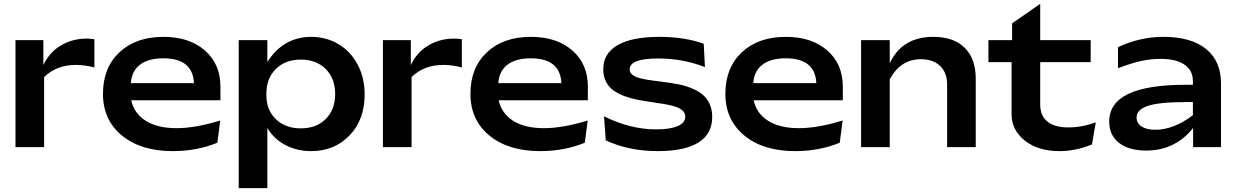

<svg xmlns="http://www.w3.org/2000/svg" viewBox="-20 -770 6461 1005"><path d="M61 0V-560.1H207V-429.2Q239.3 -497.6 299.8 -532.7Q360.4 -567.9 432.1 -567.9Q452.6 -567.9 474.1 -564.9V-417Q422.9 -430.2 377.9 -430.2Q274.9 -430.2 210.9 -366.2V0Z M835.9 -577.1Q970.7 -577.1 1052.2 -506.1Q1133.8 -435.1 1133.8 -316.9V-245.1H667Q682.1 -175.8 743.2 -137.5Q804.2 -99.1 903.8 -99.1Q1002.4 -99.1 1132.8 -139.2L1117.7 -22.9Q1010.7 21 883.8 21Q717.8 21 618.4 -60.5Q519 -142.1 519 -278.8Q519 -415.5 605.2 -496.3Q691.4 -577.1 835.9 -577.1ZM995.1 -335Q989.3 -464.8 835 -464.8Q756.8 -464.8 713.1 -431.6Q669.4 -398.4 665 -335Z M1608.4 21Q1534.7 21 1474.1 -10.7Q1413.6 -42.5 1379.4 -100.1V214.8H1229.5V-560.1H1379.4V-444.8Q1419.4 -509.8 1477.8 -543.5Q1536.1 -577.1 1608.4 -577.1Q1687.5 -577.1 1751.5 -539.1Q1815.4 -501 1852.1 -431.9Q1888.7 -362.8 1888.7 -275.9Q1888.7 -143.1 1809.6 -61Q1730.5 21 1608.4 21ZM1554.7 -98.1Q1636.2 -98.1 1685.3 -147.5Q1734.4 -196.8 1734.4 -277.8Q1734.4 -358.9 1685.3 -408.4Q1636.2 -458 1554.7 -458Q1473.6 -458 1424.1 -409.2Q1374.5 -360.4 1374.5 -280.8V-271Q1374.5 -193.4 1424.3 -145.8Q1474.1 -98.1 1554.7 -98.1Z M1984.4 0V-560.1H2130.4V-429.2Q2162.6 -497.6 2223.1 -532.7Q2283.7 -567.9 2355.5 -567.9Q2376 -567.9 2397.5 -564.9V-417Q2346.2 -430.2 2301.3 -430.2Q2198.2 -430.2 2134.3 -366.2V0Z M2759.3 -577.1Q2894 -577.1 2975.6 -506.1Q3057.1 -435.1 3057.1 -316.9V-245.1H2590.3Q2605.5 -175.8 2666.5 -137.5Q2727.5 -99.1 2827.1 -99.1Q2925.8 -99.1 3056.2 -139.2L3041 -22.9Q2934.1 21 2807.1 21Q2641.1 21 2541.7 -60.5Q2442.4 -142.1 2442.4 -278.8Q2442.4 -415.5 2528.6 -496.3Q2614.7 -577.1 2759.3 -577.1ZM2918.5 -335Q2912.6 -464.8 2758.3 -464.8Q2680.2 -464.8 2636.5 -431.6Q2592.8 -398.4 2588.4 -335Z M3137.7 -407.2Q3137.7 -490.7 3212.9 -533.9Q3288.1 -577.1 3430.7 -577.1Q3563 -577.1 3663.6 -541L3669.9 -418.9Q3554.2 -463.9 3425.8 -463.9Q3275.9 -463.9 3275.9 -407.2Q3275.9 -389.6 3290.8 -378.2Q3305.7 -366.7 3330.6 -360.4Q3355.5 -354 3387.9 -349.6Q3420.4 -345.2 3456.3 -340.6Q3492.2 -335.9 3527.8 -329.3Q3563.5 -322.8 3595.9 -309.8Q3628.4 -296.9 3653.3 -278.3Q3678.2 -259.8 3693.1 -229Q3708 -198.2 3708 -158.2Q3708 -68.4 3635.3 -23.7Q3562.5 21 3423.8 21Q3271.5 21 3150.9 -35.2L3141.6 -161.1Q3280.3 -92.8 3413.6 -92.8Q3487.3 -92.8 3527.1 -109.9Q3566.9 -127 3566.9 -159.2Q3566.9 -178.2 3552.2 -191.7Q3537.6 -205.1 3512.7 -212.6Q3487.8 -220.2 3455.6 -225.6Q3423.3 -231 3387.7 -236.1Q3352.1 -241.2 3316.7 -248Q3281.2 -254.9 3249 -266.8Q3216.8 -278.8 3191.9 -296.1Q3167 -313.5 3152.3 -341.8Q3137.7 -370.1 3137.7 -407.2Z M4093.8 -577.1Q4228.5 -577.1 4310.1 -506.1Q4391.6 -435.1 4391.6 -316.9V-245.1H3924.8Q3939.9 -175.8 4001 -137.5Q4062 -99.1 4161.6 -99.1Q4260.3 -99.1 4390.6 -139.2L4375.5 -22.9Q4268.6 21 4141.6 21Q3975.6 21 3876.2 -60.5Q3776.9 -142.1 3776.9 -278.8Q3776.9 -415.5 3863 -496.3Q3949.2 -577.1 4093.8 -577.1ZM4252.9 -335Q4247.1 -464.8 4092.8 -464.8Q4014.6 -464.8 3970.9 -431.6Q3927.2 -398.4 3922.9 -335Z M4487.3 0V-560.1H4637.2V-439Q4702.6 -577.1 4864.3 -577.1Q4971.7 -577.1 5029.5 -520Q5087.4 -462.9 5087.4 -357.9V0H4937.5V-328.1Q4937.5 -389.6 4900.9 -424.8Q4864.3 -460 4800.3 -460Q4693.8 -460 4637.2 -355V0Z M5274.9 -172.9V-444.8H5153.8V-560.1H5277.8V-647.9L5424.8 -750V-560.1H5689V-444.8H5424.8V-223.1Q5424.8 -164.1 5462.6 -133.5Q5500.5 -103 5572.3 -103Q5643.6 -103 5715.8 -129.9L5695.8 -14.2Q5611.3 21 5525.9 21Q5413.6 21 5344.2 -34.2Q5274.9 -89.4 5274.9 -172.9Z M5786.1 -133.8Q5786.1 -230.5 5885.5 -278.3Q5984.9 -326.2 6187 -326.2H6224.1V-345.2Q6224.1 -401.4 6180.2 -431.6Q6136.2 -461.9 6055.2 -461.9Q6003.9 -461.9 5952.9 -450.7Q5901.9 -439.5 5832 -413.1V-522.9Q5946.3 -577.1 6069.8 -577.1Q6214.4 -577.1 6292.7 -513.9Q6371.1 -450.7 6371.1 -334V0H6225.1V-100.1Q6182.1 -44.9 6120.4 -13.4Q6058.6 18.1 5980 18.1Q5888.7 18.1 5837.4 -22.2Q5786.1 -62.5 5786.1 -133.8ZM5929.2 -154.8Q5929.2 -125 5955.3 -107.9Q5981.4 -90.8 6026.9 -90.8Q6123.5 -90.8 6224.1 -167V-235.8H6190.9Q6049.3 -235.8 5989.3 -216.1Q5929.2 -196.3 5929.2 -154.8Z"/></svg>

Font: Mattone
Style: Regular
Weight: 400
Width: 6
Designer: Nunzio Mazzaferro
Foundry: Collletttivo
Version: Version 2.000;Glyphs 3.2 (3217)